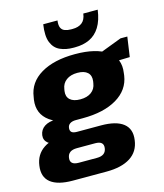

<svg xmlns="http://www.w3.org/2000/svg" viewBox="-161 -879 999 1171"><g transform="rotate(-15 338.0 -293.0)"><path d="M309 -161Q175 -161 106.5 -210Q38 -259 50 -347L53 -364Q65 -453 147.5 -502Q230 -551 363 -551Q497 -551 566 -502Q635 -453 622 -364L620 -347Q607 -259 524.5 -210Q442 -161 309 -161ZM152 191Q57 191 12.5 155.5Q-32 120 -22 50Q-13 -18 40 -54Q93 -90 190 -90H405Q500 -90 545 -54.5Q590 -19 580 50Q571 120 515.5 155.5Q460 191 365 191ZM330 95Q385 95 391 50Q394 28 382 17Q370 6 342 6H227Q171 6 165 50Q158 95 215 95ZM131 -55Q86 -55 62.5 -74.5Q39 -94 43 -125Q48 -159 76 -177.5Q104 -196 151 -196H313L309 -161H264Q242 -161 228 -152Q214 -143 212 -125Q210 -107 220 -98.5Q230 -90 253 -90H298L294 -55ZM325 -276Q368 -276 394.5 -295.5Q421 -315 426 -350L428 -362Q433 -398 412 -417.5Q391 -437 348 -437Q305 -437 278 -417Q251 -397 246 -362L244 -350Q239 -315 260.5 -295.5Q282 -276 325 -276ZM478 -504 657 -572H700L682 -447L469 -441ZM364 -591Q318 -591 282 -607Q246 -623 229.5 -663.5Q213 -704 224 -777H314Q310 -747 317.5 -731Q325 -715 342 -709Q359 -703 380 -703H390Q427 -703 449.5 -720.5Q472 -738 477 -777H568Q559 -711 533.5 -670Q508 -629 468 -610Q428 -591 375 -591Z"/></g></svg>

Font: Pathway Extreme 28pt ExtraBold
Style: Italic
Weight: 800
Italic angle: -8°
Designer: Eduardo Rodriguez Tunni
Foundry: Eduardo Rodriguez Tunni
Version: Version 1.001;gftools[0.9.26]